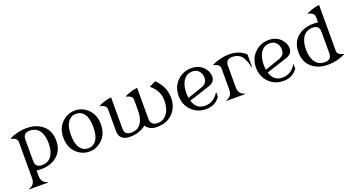

<svg xmlns="http://www.w3.org/2000/svg" viewBox="-55 -1499 4521 2450"><g transform="rotate(-20 2206.0 -273.5)"><path d="M283.7 -34.7Q378.9 -34.7 422.9 -109.9Q459 -171.9 459 -268.6Q459 -365.2 422.9 -427.2Q379.4 -502.4 283.7 -502.4Q195.3 -502.4 195.3 -414.1V-123Q195.3 -34.7 283.7 -34.7ZM24.4 200.2V192.9Q107.4 170.9 107.4 78.1V-413.6Q107.4 -467.8 24.4 -485.8V-492.7Q137.7 -546.9 254.4 -546.9Q397.5 -546.9 482.4 -468.3Q561.5 -395 561.5 -268.6Q561.5 -142.1 482.4 -68.8Q397.5 9.8 254.4 9.8Q224.6 9.8 195.3 6.3V78.1Q195.3 171.4 278.3 192.9V200.2Z M744.6 -56.6Q659.2 -133.8 659.2 -268.6Q659.2 -403.3 744.6 -480.5Q817.9 -546.9 913.6 -546.9Q1009.3 -546.9 1082.5 -480.5Q1168 -403.3 1168 -268.6Q1168 -133.8 1082.5 -56.6Q1009.3 9.8 913.6 9.8Q817.9 9.8 744.6 -56.6ZM1025.4 -94.2Q1065.4 -152.3 1065.4 -268.6Q1065.4 -384.8 1025.4 -442.9Q984.4 -502.4 913.6 -502.4Q843.3 -502.4 801.8 -442.9Q761.7 -385.3 761.7 -268.6Q761.7 -151.9 801.8 -94.2Q842.8 -34.7 913.6 -34.7Q984.4 -34.7 1025.4 -94.2Z M1466.3 9.8Q1319.3 9.8 1319.3 -122.1V-417Q1319.3 -471.2 1236.3 -489.3V-496.1Q1320.8 -536.6 1407.2 -546.9V-123Q1407.2 -34.7 1495.6 -34.7Q1593.3 -34.7 1637.2 -109.9Q1673.3 -171.9 1673.3 -268.6V-417Q1673.3 -471.2 1590.3 -489.3V-496.1Q1674.8 -536.6 1761.2 -546.9V-123Q1761.2 -34.7 1859.4 -34.7Q1940.9 -34.7 1991.2 -109.9Q2033.2 -172.9 2033.2 -278.3Q2033.2 -413.6 1918.5 -503.4L2005.9 -546.9Q2126 -432.6 2126 -278.3Q2126 -153.3 2045.4 -71.3Q1965.8 9.8 1830.1 9.8Q1731 9.8 1682.6 -62.5Q1595.2 9.8 1466.3 9.8Z M2333.5 -201.7Q2333.5 -201.7 2533.2 -270Q2613.8 -297.4 2613.8 -374.5Q2613.8 -418.5 2592.3 -451.7Q2559.6 -502.4 2495.1 -502.4Q2408.7 -502.4 2364.7 -427.2Q2328.6 -365.2 2328.6 -268.6Q2328.6 -232.4 2333.5 -201.7ZM2500 9.8Q2380.4 9.8 2302.7 -68.8Q2223.6 -148.9 2223.6 -268.6Q2223.6 -391.1 2302.7 -468.3Q2383.3 -546.9 2495.1 -546.9Q2594.7 -546.9 2656.7 -482.9Q2711.9 -425.8 2711.9 -355Q2711.9 -279.8 2626 -252L2343.3 -160.2Q2351.6 -132.8 2364.7 -109.9Q2408.7 -34.7 2500 -34.7Q2621.1 -34.7 2690.4 -154.3V-87.4Q2624 9.8 2500 9.8Z M2775.4 0V-7.3Q2858.4 -29.8 2858.4 -122.1V-413.6Q2858.4 -467.8 2775.4 -485.8V-492.7Q2888.7 -546.9 3005.4 -546.9Q3147 -546.9 3230.5 -465.8V-293.9H3223.1Q3211.4 -365.2 3176.3 -427.2Q3133.8 -502.4 3034.7 -502.4Q2946.3 -502.4 2946.3 -414.1V-122.1Q2946.3 -28.8 3029.3 -7.3V0Z M3384.3 -201.7Q3384.3 -201.7 3584 -270Q3664.6 -297.4 3664.6 -374.5Q3664.6 -418.5 3643.1 -451.7Q3610.4 -502.4 3545.9 -502.4Q3459.5 -502.4 3415.5 -427.2Q3379.4 -365.2 3379.4 -268.6Q3379.4 -232.4 3384.3 -201.7ZM3550.8 9.8Q3431.2 9.8 3353.5 -68.8Q3274.4 -148.9 3274.4 -268.6Q3274.4 -391.1 3353.5 -468.3Q3434.1 -546.9 3545.9 -546.9Q3645.5 -546.9 3707.5 -482.9Q3762.7 -425.8 3762.7 -355Q3762.7 -279.8 3676.8 -252L3394 -160.2Q3402.3 -132.8 3415.5 -109.9Q3459.5 -34.7 3550.8 -34.7Q3671.9 -34.7 3741.2 -154.3V-87.4Q3674.8 9.8 3550.8 9.8Z M4157.7 9.8Q4014.6 9.8 3929.7 -68.8Q3850.6 -142.1 3850.6 -268.6Q3850.6 -395 3929.7 -468.3Q4014.6 -546.9 4157.7 -546.9Q4187.5 -546.9 4216.8 -543.5V-617.2Q4216.8 -671.4 4133.8 -689.5V-696.3Q4218.3 -736.8 4304.7 -747.1V-123.5Q4304.7 -69.3 4387.7 -51.3V-44.4Q4274.4 9.8 4157.7 9.8ZM4128.4 -34.7Q4216.8 -34.7 4216.8 -123V-414.1Q4216.8 -502.4 4128.4 -502.4Q4033.2 -502.4 3989.3 -427.2Q3953.1 -365.2 3953.1 -268.6Q3953.1 -171.9 3989.3 -109.9Q4032.7 -34.7 4128.4 -34.7Z"/></g></svg>

Font: Modern Antiqua
Style: Book
Weight: 400
Designer: Wojciech Kalinowski "wmk69" (wmk69@o2.pl)
Foundry: Wojciech Kalinowski "wmk69" (wmk69@o2.pl)
Version: Version 3.1.0; 2021-05-28